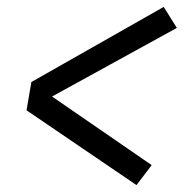

<svg xmlns="http://www.w3.org/2000/svg" viewBox="-20 -619 540 557"><path d="M376 -82 57 -299 71 -381 455 -599 493 -538 131 -339 420 -140Z"/></svg>

Font: Iosevka SS04 Oblique
Style: Regular
Weight: 400
Italic angle: -9°
Monospace: yes
Designer: Belleve Invis
Foundry: Belleve Invis
Version: Version 19.0.0; ttfautohint (v1.8.4)